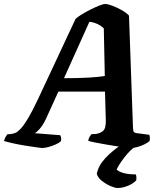

<svg xmlns="http://www.w3.org/2000/svg" viewBox="-66 -740 806 960"><path d="M147 0Q140 0 115.5 -3.5Q91 -7 59.5 -12Q28 -17 -1 -23.5Q-30 -30 -46 -35Q-43 -46 -38.5 -54.5Q-34 -63 -30 -68L-11 -70Q-1 -71 10.5 -75.5Q22 -80 37.5 -96.5Q53 -113 73.5 -147Q94 -181 122 -240L312 -646Q322 -655 342 -667.5Q362 -680 386 -692Q410 -704 430 -712Q450 -720 460 -720Q473 -720 495.5 -711.5Q518 -703 541.5 -690Q565 -677 579 -662L599 -99Q600 -83 604.5 -79Q609 -75 620 -74L680 -66Q682 -63 683 -54.5Q684 -46 682 -35Q672 -26 655.5 -18Q639 -10 621 -5Q603 0 592 0Q584 0 562.5 -2.5Q541 -5 512.5 -9.5Q484 -14 455.5 -19Q427 -24 405 -28.5Q383 -33 375 -36Q377 -48 382 -56Q387 -64 391 -69L412 -70Q435 -73 449.5 -85.5Q464 -98 463 -139L459 -282H226L162 -142Q148 -113 131.5 -94.5Q115 -76 107 -74L235 -64Q242 -52 239 -35Q231 -26 213 -18Q195 -10 176.5 -5Q158 0 147 0ZM254 -349Q325 -349 377.5 -352Q430 -355 458 -360L453 -598Q424 -626 381 -631ZM522 200Q509 200 486 190Q463 180 443 164Q423 148 418 129Q426 88 460.5 51Q495 14 538 -14L622 -17Q584 10 555.5 47.5Q527 85 517 108Q545 132 613 132Q618 144 615 162Q600 178 573.5 189Q547 200 522 200Z"/></svg>

Font: Texturina 72pt 72pt ExtraBold
Style: Italic
Weight: 800
Italic angle: -11°
Designer: Guillermo Torres Carreño
Foundry: Omnibus-Type
Version: Version 1.002; ttfautohint (v1.8.3)